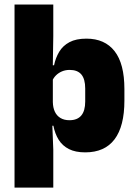

<svg xmlns="http://www.w3.org/2000/svg" viewBox="-20 -680 616 872"><path d="M367 12Q322.5 12 293 -3Q263.5 -18 246.5 -45.2Q229.5 -72.5 222.5 -109H180L220 -216.5Q220.5 -191 229.2 -172.5Q238 -154 254.8 -144Q271.5 -134 295.5 -134Q331 -134 349 -155.2Q367 -176.5 367 -219V-278Q367 -321 349.5 -341.8Q332 -362.5 296.5 -362.5Q277.5 -362.5 261.5 -355.8Q245.5 -349 234 -337.5Q222.5 -326 217 -311.5L180 -383.5H225.5Q232.5 -417.5 249 -445Q265.5 -472.5 295.5 -488.5Q325.5 -504.5 372.5 -504.5Q456 -504.5 500.5 -447.5Q545 -390.5 545 -275.5V-223Q545 -106.5 500.2 -47.2Q455.5 12 367 12ZM46 172V-659.5H222V-516L219.5 -361.5L220 -340V-158L217 -128.5L222 0V172Z"/></svg>

Font: Anek Latin Medium ExtraBold
Style: Regular
Weight: 800
Version: Version 1.003